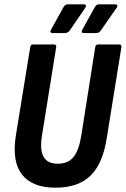

<svg xmlns="http://www.w3.org/2000/svg" viewBox="-20 -861 582 889"><path d="M237 8Q130 8 82.5 -52Q35 -112 53 -231L120 -643Q122 -655 132 -655H230Q243 -655 240 -642L174 -231Q164 -166 182 -134.5Q200 -103 248 -103Q295 -103 320 -133.5Q345 -164 356 -231L421 -643Q423 -655 433 -655H532Q544 -655 542 -642L475 -226Q457 -105 400 -48.5Q343 8 237 8ZM222 -708Q216 -708 214 -712.5Q212 -717 216 -723L274 -828Q281 -841 294 -841H369Q376 -841 377.5 -836Q379 -831 375 -825L303 -720Q294 -708 281 -708ZM366 -708Q361 -708 359 -712.5Q357 -717 361 -723L419 -828Q426 -841 438 -841H514Q521 -841 523 -836Q525 -831 520 -825L447 -720Q439 -708 426 -708Z"/></svg>

Font: Sofia Sans Condensed ExtraBold
Style: Italic
Weight: 800
Italic angle: -9°
Version: Version 4.100